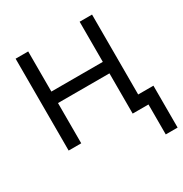

<svg xmlns="http://www.w3.org/2000/svg" viewBox="-156 -621 864 905"><g transform="rotate(-30 276.0 -168.5)"><path d="M53.5 -500H122V-281.5H402V-500H469.5V-65H552.5V163H488V0H402V-219H122V0H53.5Z"/></g></svg>

Font: Overused Grotesk Book
Style: Regular
Weight: 375
Version: Version 0.004